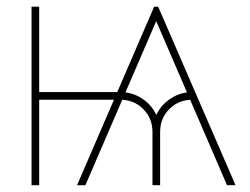

<svg xmlns="http://www.w3.org/2000/svg" viewBox="-20 -542 733 562"><path d="M644.5 0 431.6 -493.2 433.6 -522.5H442.9L669.4 0ZM72.3 0V-522.5H94.7V0ZM83.5 -250V-272.5H329.1V-250ZM426.3 0V-155.8Q426.3 -195.8 399.2 -222.9Q372.1 -250 332 -250V-272.5Q366.7 -272.5 395.3 -253.9Q423.8 -235.4 437.5 -205.6Q451.7 -235.4 480 -253.9Q508.3 -272.5 543 -272.5V-250Q502.9 -250 475.8 -222.9Q448.7 -195.8 448.7 -155.8V0ZM205.6 0 431.2 -522.5H441.4L442.9 -493.2L230 0Z"/></svg>

Font: Inter 28pt Thin
Style: Regular
Weight: 250
Designer: Rasmus Andersson
Foundry: rsms
Version: Version 4.001;git-66647c0bb